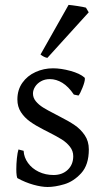

<svg xmlns="http://www.w3.org/2000/svg" viewBox="-20 -747 426 782"><path d="M51.8 -21Q49.3 -22 47.9 -32.2Q46.4 -42.5 46.4 -57.6Q46.4 -79.1 48.8 -102.5Q51.3 -126 55.2 -138.2L76.2 -132.8Q77.6 -106 94 -83.3Q110.4 -60.5 137.7 -47.4Q165 -34.2 198.2 -34.2Q233.4 -34.2 255.9 -55.4Q278.3 -76.7 278.3 -110.8Q278.3 -132.3 264.9 -149.4Q251.5 -166.5 231.7 -179Q211.9 -191.4 177.2 -209L157.2 -219.2Q124.5 -235.8 102.1 -252Q79.6 -268.1 65.2 -290.3Q50.8 -312.5 50.8 -341.8Q50.8 -380.9 71 -409.7Q91.3 -438.5 124.8 -453.6Q158.2 -468.8 195.8 -468.8Q228.5 -468.8 266.8 -458.3Q305.2 -447.8 324.2 -431.2Q325.7 -429.7 325.7 -425.8Q325.7 -414.1 315.9 -389.6Q306.2 -365.2 299.8 -357.9L280.8 -361.8Q258.8 -394.5 233.9 -409.7Q209 -424.8 183.1 -424.8Q162.6 -424.8 147 -416Q131.3 -407.2 122.8 -393.6Q114.3 -379.9 114.3 -366.2Q114.3 -348.6 126 -334.5Q137.7 -320.3 155.3 -309.3Q172.9 -298.3 203.6 -282.7L222.2 -272.9Q259.8 -253.9 283.9 -237.5Q308.1 -221.2 325 -196.5Q341.8 -171.9 341.8 -138.2Q341.8 -75.7 310.8 -41.7Q279.8 -7.8 241.9 3.4Q204.1 14.6 173.8 14.6Q149.4 14.6 116.2 5.4Q83 -3.9 51.8 -21ZM145 -524.9 259.3 -727.1Q272 -726.1 295.9 -722.4Q319.8 -718.8 330.1 -715.8L341.3 -696.8L172.9 -511.2Q159.2 -513.7 145 -524.9Z"/></svg>

Font: David Libre
Style: Regular
Weight: 400
Version: Version 1.000